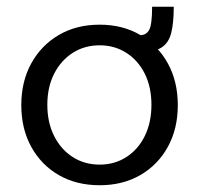

<svg xmlns="http://www.w3.org/2000/svg" viewBox="-20 -540 590 568"><path d="M275 8Q206 8 154 -22Q102 -52 72.5 -105.5Q43 -159 43 -229Q43 -299 72.5 -352.5Q102 -406 154 -436.5Q206 -467 275 -467Q343 -467 395 -436.5Q447 -406 476.5 -352.5Q506 -299 506 -229Q506 -159 476.5 -105.5Q447 -52 395 -22Q343 8 275 8ZM275 -53Q319 -53 354 -75.5Q389 -98 408.5 -138Q428 -178 428 -230Q428 -282 408.5 -321.5Q389 -361 354 -383.5Q319 -406 275 -406Q230 -406 195 -383.5Q160 -361 140 -321.5Q120 -282 120 -230Q120 -178 140 -138Q160 -98 195 -75.5Q230 -53 275 -53ZM494 -520Q494 -472 486.5 -442.5Q479 -413 458 -399.5Q437 -386 395 -386V-436Q413 -436 421.5 -452Q430 -468 430 -520Z"/></svg>

Font: Inconsolata SemiExpanded
Style: Regular
Weight: 400
Width: 6
Monospace: yes
Designer: Raph Levien, Cyreal, Brenton Simpson
Foundry: Raph Levien, Cyreal, Google
Version: Version 3.000; ttfautohint (v1.8.2.53-6de2)